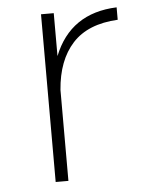

<svg xmlns="http://www.w3.org/2000/svg" viewBox="-44 -557 437 593"><g transform="rotate(-5 175.0 -260.5)"><path d="M144.5 0H105V-520H144.5V-387Q195.5 -515.5 339.5 -521V-482.5Q246.5 -477.5 199 -425.5Q151.5 -373.5 144.5 -282Z"/></g></svg>

Font: Argentum Novus ExtraLight
Style: Regular
Weight: 250
Designer: Julieta Ulanovsky (font) & Cristiano Sobral (main changes)
Foundry: Julieta Ulanovsky (font) & Cristiano Sobral (main changes)
Version: Version 3.00;November 27, 2020;FontCreator 13.0.0.2655 64-bi